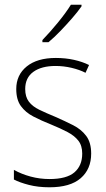

<svg xmlns="http://www.w3.org/2000/svg" viewBox="-20 -785 449 815"><path d="M367 -133Q367 -67 322.5 -28.5Q278 10 190 10Q142 10 103 0Q64 -10 39 -23V-64Q71 -46 110 -35.5Q149 -25 190 -25Q263 -25 296 -53.5Q329 -82 329 -133Q329 -167 312.5 -188Q296 -209 266.5 -224.5Q237 -240 198 -256Q155 -273 121.5 -290.5Q88 -308 68.5 -335Q49 -362 49 -407Q49 -467 93.5 -503Q138 -539 217 -539Q258 -539 294 -531Q330 -523 358 -509L343 -476Q318 -489 284 -497Q250 -505 216 -505Q156 -505 121.5 -480Q87 -455 87 -407Q87 -374 102.5 -353.5Q118 -333 147 -319Q176 -305 215 -289Q256 -271 290.5 -253.5Q325 -236 346 -208Q367 -180 367 -133ZM326 -758Q310 -735 286 -707.5Q262 -680 236 -653Q210 -626 186 -606H160V-615Q192 -648 226 -689.5Q260 -731 281 -765H326Z"/></svg>

Font: Noto Sans Hebrew SemiCondensed ExtraLight
Style: Regular
Weight: 200
Width: 4
Designer: Monotype Design Team
Foundry: Monotype Imaging Inc.
Version: Version 2.004; ttfautohint (v1.8.4.7-5d5b)